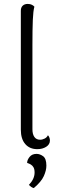

<svg xmlns="http://www.w3.org/2000/svg" viewBox="-20 -749 302 977"><path d="M170 10Q131 10 108.5 -16Q86 -42 86 -89V-694Q86 -711 95.5 -720Q105 -729 121 -729Q134 -729 142.5 -724.5Q151 -720 155 -715Q149 -694 147 -648Q145 -602 145 -520V-91Q145 -66 155 -52Q165 -38 184 -38Q196 -38 207.5 -44Q219 -50 224 -61Q230 -54 232 -47Q234 -40 234 -34Q234 -14 215 -2Q196 10 170 10ZM152 208Q144 206 138 201.5Q132 197 127 192Q142 176 149 160.5Q156 145 156 129Q156 112 150.5 102.5Q145 93 136.5 88Q128 83 118 80Q118 65 130.5 49.5Q143 34 166 34Q183 34 199.5 46Q216 58 216 94Q216 118 203 147Q190 176 152 208Z"/></svg>

Font: Arima Light
Style: Regular
Weight: 300
Designer: Joana Correia and Natanael Gama
Foundry: NDISCOVER
Version: Version 1.101;gftools[0.9.23]